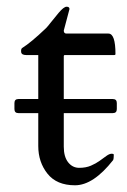

<svg xmlns="http://www.w3.org/2000/svg" viewBox="-20 -539 377 572"><path d="M173 -375Q170 -375 170 -371V-244H316Q328 -244 328 -232V-214Q328 -202 316 -202H170V-102Q170 -72 183 -55.5Q196 -39 216 -39Q236 -39 251 -45.5Q266 -52 277 -60Q288 -68 297 -74.5Q306 -81 312.5 -81Q319 -81 319 -78Q319 -66 317 -62Q258 13 203.5 13Q149 13 121.5 -21.5Q94 -56 94 -104V-202H35Q23 -202 23 -214V-232Q23 -244 35 -244H94V-375H58Q44 -375 43 -384Q42 -393 46 -396Q72 -412 117 -455Q122 -460 130.5 -471Q139 -482 154.5 -500.5Q170 -519 178.5 -519Q187 -519 187 -512Q187 -511 170 -448Q170 -439 178 -439H303Q324 -439 324 -378Q324 -375 320 -375Z"/></svg>

Font: Cardo
Style: Regular
Weight: 400
Designer: David J. Perry
Foundry: David J. Perry
Version: Version 1.0451